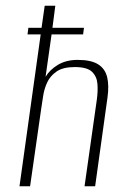

<svg xmlns="http://www.w3.org/2000/svg" viewBox="-20 -650 444 670"><path d="M48 0 122 -530H76L79 -553H125L136 -630H173L163 -553H273L270 -530H160L139 -382Q154 -407 182.5 -424Q211 -441 251 -441Q298 -441 322.5 -425.5Q347 -410 354 -380.5Q361 -351 355 -309L312 0H275L318 -303Q322 -332 320 -357.5Q318 -383 301 -399.5Q284 -416 241 -416Q200 -416 177.5 -400.5Q155 -385 144.5 -362Q134 -339 130.5 -314.5Q127 -290 124 -272L85 0Z"/></svg>

Font: Alumni Sans ExtraLight
Style: Italic
Weight: 250
Italic angle: -8°
Version: Version 1.016